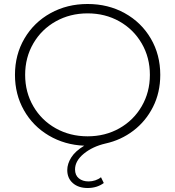

<svg xmlns="http://www.w3.org/2000/svg" viewBox="-20 -725 878 962"><path d="M783 -350Q783 -261 746.5 -189Q710 -117 648 -70Q586 -23 509 -6Q444 9 400 45Q356 81 356 124Q356 153 375 168.5Q394 184 424 184Q441 184 457.5 178.5Q474 173 486 163L500 192Q466 217 419 217Q373 217 345 192.5Q317 168 317 127Q317 96 337 64Q357 32 402 5Q304 1 224.5 -46Q145 -93 100 -172.5Q55 -252 55 -350Q55 -451 102.5 -532Q150 -613 233 -659Q316 -705 419 -705Q522 -705 605 -659Q688 -613 735.5 -532Q783 -451 783 -350ZM731 -350Q731 -437 690 -507.5Q649 -578 578 -618Q507 -658 419 -658Q331 -658 259.5 -618Q188 -578 147 -507.5Q106 -437 106 -350Q106 -263 147 -192.5Q188 -122 259.5 -82Q331 -42 419 -42Q507 -42 578 -82Q649 -122 690 -192.5Q731 -263 731 -350Z"/></svg>

Font: Montserrat Alternates Light
Style: Regular
Weight: 300
Designer: Julieta Ulanovsky
Foundry: Julieta Ulanovsky
Version: Version 7.200